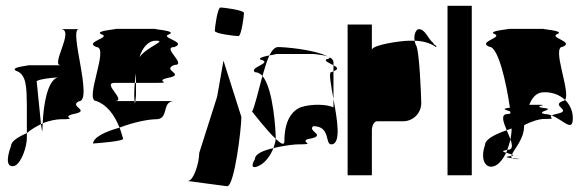

<svg xmlns="http://www.w3.org/2000/svg" viewBox="-20 -795 2026 665"><path d="M18 -289C0 -241 4 -210 34 -222C55 -235 73 -286 73 -318V-334C41 -320 18 -305 18 -289ZM35 -550C73 -538 72 -490 73 -430V-334C87 -346 105 -357 122 -365C118 -402 111 -473 107 -514C117 -521 152 -525 180 -527C143 -516 130 -426 128 -368C148 -377 178 -382 190 -382C259 -382 186 -388 234 -400C298 -412 217 -426 253 -444C304 -444 217 -694 253 -694H190C241 -694 154 -569 190 -569H76C93 -569 11 -563 35 -550ZM104 -509V-512ZM122 -365C125 -341 127 -332 127 -352C127 -357 128 -362 128 -368Z M302 -298C316 -299 416 -306 406 -316C402 -329 399 -341 394 -353C345 -339 305 -321 302 -298ZM314 -445C350 -432 376 -398 394 -353C443 -372 495 -382 521 -382C567 -382 538 -445 584 -445H449C448 -437 447 -433 446 -445H377C422 -445 331 -508 377 -508H447C448 -519 449 -530 451 -541V-508H521C584 -508 508 -514 565 -526C623 -538 538 -552 584 -570C630 -570 538 -632 584 -632C630 -650 532 -664 565 -676C599 -689 493 -695 521 -695H377C405 -695 299 -689 332 -676C366 -664 269 -650 314 -632C360 -632 269 -445 314 -445ZM445 -474C445 -460 445 -451 446 -445H449C450 -453 451 -464 451 -464V-508H447C446 -496 445 -485 445 -474ZM463 -597C473 -630 494 -654 519 -654C561 -654 491 -635 463 -597Z M630 -168 767 -150C792 -151 816 -350 816 -390L754 -585L732 -460L670 -265C670 -232 651 -168 630 -168ZM724 -688C724 -678 796 -670 806 -670C816 -670 825 -740 825 -750C825 -760 754 -769 744 -769C733 -769 724 -698 724 -688Z M853 -409C853 -409 902 -345 935 -314V-318C935 -335 928 -486 889 -532C874 -478 861 -420 853 -409ZM863 -244C846 -216 857 -210 879 -222C898 -231 917 -256 927 -282C892 -274 863 -262 863 -244ZM863 -545C872 -545 882 -540 889 -532C897 -559 904 -584 913 -603C896 -600 876 -595 881 -589C930 -577 840 -562 863 -545ZM913 -603C932 -607 948 -608 925 -608H1065C1062 -608 1103 -605 1117 -599C1064 -625 963 -632 943 -632C932 -632 922 -621 913 -603ZM927 -282C972 -293 1005 -295 1013 -295C1079 -295 1019 -301 1045 -313C1119 -325 1042 -340 1065 -358C1126 -358 1105 -295 1127 -295C1163 -295 1148 -381 1135 -452V-423C1113 -434 1060 -436 1023 -424C991 -412 965 -377 965 -306C965 -290 953 -297 935 -314C934 -304 931 -293 927 -282ZM1109 -589C1104 -583 1122 -576 1135 -569V-580C1135 -587 1130 -592 1121 -597C1124 -595 1122 -592 1109 -589ZM1117 -599C1118 -598 1120 -598 1121 -597C1120 -598 1119 -598 1117 -599ZM1127 -545C1118 -545 1126 -502 1135 -452V-548ZM1135 -548C1155 -556 1148 -562 1135 -569Z M1184 -188H1268V-344C1268 -360 1276 -375 1286 -375H1376C1411 -375 1439 -403 1439 -438C1439 -454 1433 -627 1420 -640C1418 -645 1417 -650 1416 -654H1398C1370 -654 1268 -640 1268 -622V-710H1184ZM1416 -654C1444 -653 1469 -647 1490 -632C1496 -638 1481 -638 1481 -646C1462 -660 1454 -694 1430 -694C1423 -694 1412 -678 1416 -654Z M1530 -188H1614V-775H1530Z M1660 -293C1642 -242 1662 -208 1693 -220C1708 -226 1722 -243 1733 -266C1722 -269 1715 -272 1737 -276C1741 -287 1745 -299 1748 -312C1744 -322 1740 -333 1735 -344C1692 -329 1660 -312 1660 -293ZM1675 -633C1706 -633 1734 -507 1746 -422C1711 -418 1735 -414 1747 -409C1747 -407 1748 -404 1748 -402C1746 -401 1742 -401 1738 -400C1713 -400 1723 -373 1735 -344C1741 -346 1746 -348 1752 -350C1752 -337 1750 -324 1748 -312C1755 -292 1757 -276 1738 -276H1737C1736 -272 1735 -269 1733 -266C1739 -264 1748 -262 1753 -260C1762 -280 1795 -315 1795 -356C1795 -358 1796 -360 1796 -362C1822 -375 1847 -383 1866 -383C1914 -383 1877 -387 1891 -395C1883 -398 1874 -400 1866 -400C1830 -409 1915 -416 1857 -422C1823 -429 1895 -432 1840 -432H1813C1823 -456 1836 -472 1857 -475C1888 -478 1917 -468 1937 -449C1958 -475 1889 -633 1929 -633C1971 -650 1880 -665 1910 -677C1941 -689 1842 -695 1866 -695H1738C1763 -695 1663 -689 1693 -677C1723 -665 1632 -650 1675 -633ZM1746 -254C1724 -251 1738 -249 1754 -247C1751 -249 1750 -252 1751 -255C1750 -255 1748 -254 1746 -254ZM1751 -255C1761 -257 1759 -258 1753 -260C1752 -258 1751 -257 1751 -255ZM1754 -247C1757 -245 1761 -244 1769 -244C1792 -244 1772 -245 1754 -247ZM1891 -395C1932 -379 1964 -335 1964 -386C1964 -410 1954 -433 1937 -449C1935 -447 1932 -445 1929 -445C1886 -428 1965 -413 1910 -401C1900 -399 1894 -397 1891 -395Z"/></svg>

Font: bitstorm
Style: maxcn
Weight: 400
Version: Version 0.2